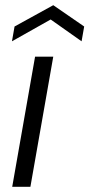

<svg xmlns="http://www.w3.org/2000/svg" viewBox="-20 -719 344 739"><path d="M27 0 115 -501H185L97 0ZM26 -560 36 -617 185 -699 304 -617 294 -560 175 -644Z"/></svg>

Font: DM Sans 17pt Light
Style: Italic
Weight: 300
Italic angle: -10°
Version: Version 4.004;gftools[0.9.30]